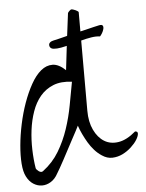

<svg xmlns="http://www.w3.org/2000/svg" viewBox="-57 -877 703 923"><g transform="rotate(-5 294.5 -415.5)"><path d="M202.1 -663.1Q200.2 -669.9 201.7 -674.3Q203.1 -678.7 207 -682.1Q210.9 -685.5 215.3 -687Q219.7 -688.5 223.6 -689.5L249 -695.3Q266.6 -700.2 288.1 -705.1Q290 -706.1 291 -706.1L304.7 -814.5Q305.7 -818.4 312.5 -824.7Q319.3 -831.1 322.3 -831.1Q326.2 -831.1 332 -829.1Q337.9 -827.1 343.3 -824.7Q348.6 -822.3 352.5 -819.3Q356.4 -816.4 356.4 -814.5V-721.7L381.8 -727.5Q404.3 -733.4 421.9 -737.3L448.2 -743.2Q461.9 -746.1 465.8 -740.2Q469.7 -734.4 467.3 -724.1Q464.8 -713.9 459 -704.1Q453.1 -694.3 448.2 -689.5Q429.7 -692.4 405.8 -688.5Q381.8 -684.6 356.4 -677.7V-338.9Q356.4 -285.2 375 -246.1Q393.6 -207 423.8 -188.5Q454.1 -169.9 493.7 -176.3Q533.2 -182.6 576.2 -219.7Q589.8 -219.7 588.9 -207.5Q587.9 -195.3 577.6 -178.7Q567.4 -162.1 548.3 -144.5Q529.3 -127 506.3 -115.7Q483.4 -104.5 457.5 -103.5Q431.6 -102.5 407.2 -119.1Q387.7 -131.8 372.1 -149.4Q356.4 -167 344.2 -187.5Q332 -208 321.8 -229.5Q311.5 -251 304.7 -271.5Q300.8 -262.7 291.5 -245.6Q282.2 -228.5 270.5 -206.5Q258.8 -184.6 246.1 -160.6Q233.4 -136.7 221.7 -114.7Q210 -92.8 200.2 -75.7Q190.4 -58.6 185.5 -50.8Q171.9 -25.4 151.4 -12.7Q130.9 0 108.9 0Q86.9 0 66.9 -12.7Q46.9 -25.4 34.2 -50.8Q22.5 -73.2 19.5 -112.8Q16.6 -152.3 21 -201.2Q25.4 -250 36.6 -302.7Q47.9 -355.5 64.9 -403.3Q82 -451.2 104 -490.7Q126 -530.3 152.3 -552.2Q178.7 -574.2 209 -573.7Q239.3 -573.2 271.5 -542L285.2 -658.2Q270.5 -654.3 257.8 -652.3Q236.3 -648.4 221.2 -649.9Q206.1 -651.4 202.1 -663.1ZM85 -85Q85.9 -82 89.8 -77.6Q93.8 -73.2 98.6 -69.8Q103.5 -66.4 108.9 -65.4Q114.3 -64.5 119.1 -68.4Q167 -104.5 196.8 -154.3Q226.6 -204.1 245.1 -259.8Q263.7 -315.4 274.4 -373.5Q285.2 -431.6 294.9 -484.4Q242.2 -491.2 204.6 -476.1Q167 -460.9 141.6 -430.7Q116.2 -400.4 101.6 -358.4Q86.9 -316.4 81.1 -270Q75.2 -223.6 76.7 -175.3Q78.1 -127 85 -85Z"/></g></svg>

Font: Over the Rainbow
Style: Regular
Weight: 400
Designer: Kimberly Geswein
Foundry: Kimberly Geswein
Version: Version 1.002 2010